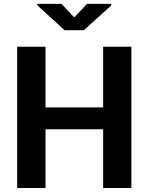

<svg xmlns="http://www.w3.org/2000/svg" viewBox="-20 -946 748 966"><path d="M641 0H499V-295.5H209V0H66.5V-711H209V-405.5H499V-711H641ZM402 -794H305L168 -919V-926.5H289.5L353.5 -858.5L418 -926.5H539.5V-918.5Z"/></svg>

Font: Roberto Sans
Style: Bold
Weight: 700
Designer: Google (font) & Cristiano Sobral (main changes)
Version: Version 1.000;October 12, 2021;FontCreator 14.0.0.2814 64-bi